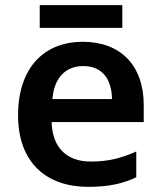

<svg xmlns="http://www.w3.org/2000/svg" viewBox="-20 -714 625 744"><path d="M454 -694H134V-606H454ZM301 -552C151 -552 50 -452 50 -267C50 -82 162 10 321 10C402 10 454 -2 508 -27V-127C450 -101 400 -88 332 -88C236 -88 183 -144 180 -241H537V-306C537 -461 447 -552 301 -552ZM303 -458C378 -458 413 -405 414 -330H183C190 -413 234 -458 303 -458Z"/></svg>

Font: Noto Sans Myanmar UI SemiBold
Style: Regular
Weight: 600
Designer: Monotype Design Team
Foundry: Monotype Imaging Inc.
Version: Version 2.103